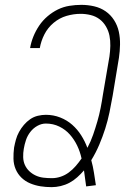

<svg xmlns="http://www.w3.org/2000/svg" viewBox="-20 -763 540 791"><path d="M193 8Q169 8 147 4.5Q125 1 104.5 -7.5Q84 -16 68.5 -31Q53 -46 44.5 -66Q36 -86 35.5 -109Q35 -132 38 -155Q41 -171 45.5 -187.5Q50 -204 58.5 -219.5Q67 -235 78.5 -248.5Q90 -262 104.5 -272Q119 -282 136 -286Q153 -290 169 -290Q200 -290 228 -279Q256 -268 277.5 -249Q299 -230 314.5 -205.5Q330 -181 340 -154Q354 -180 363.5 -207.5Q373 -235 381 -262.5Q389 -290 394.5 -318Q400 -346 404 -373L431 -531Q434 -552 434.5 -574Q435 -596 431 -616Q427 -636 416.5 -654Q406 -672 390 -684Q374 -696 353.5 -701Q333 -706 312 -706Q283 -706 254 -697.5Q225 -689 201 -669Q177 -649 163 -621.5Q149 -594 144 -565H104Q108 -589 117.5 -612.5Q127 -636 141.5 -657.5Q156 -679 176 -696Q196 -713 218.5 -724Q241 -735 266 -739Q291 -743 315 -743Q342 -743 368 -737Q394 -731 415 -716.5Q436 -702 450 -680Q464 -658 469.5 -632.5Q475 -607 474.5 -579.5Q474 -552 470 -525L444 -368Q438 -334 431 -300Q424 -266 413.5 -233Q403 -200 389 -167Q375 -134 356 -103Q363 -78 367 -52Q371 -26 375 0L335 5Q333 -11 330.5 -27.5Q328 -44 326 -61Q313 -46 298 -32.5Q283 -19 266 -10Q249 -1 230 3.5Q211 8 193 8ZM194 -29Q212 -29 230 -35Q248 -41 263.5 -52.5Q279 -64 292 -79Q305 -94 316 -110Q310 -138 298 -163Q286 -188 268 -208.5Q250 -229 224.5 -241.5Q199 -254 169 -254Q151 -254 134 -244.5Q117 -235 105 -219.5Q93 -204 87 -186Q81 -168 78 -150Q75 -133 75.5 -115.5Q76 -98 82.5 -83.5Q89 -69 100.5 -58Q112 -47 127 -40Q142 -33 159 -31Q176 -29 194 -29Z"/></svg>

Font: Iosevka Term Curly Extralight
Style: Italic
Weight: 200
Italic angle: -9°
Designer: Belleve Invis
Foundry: Belleve Invis
Version: Version 32.3.0